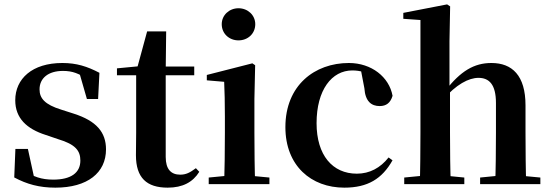

<svg xmlns="http://www.w3.org/2000/svg" viewBox="-20 -839 2511 875"><path d="M232.3 16.2C378.7 16.2 463.1 -51.5 463.1 -158.3C463.1 -236.2 419.5 -288 315.9 -321.1L259.8 -339.1C183.5 -362.6 160.2 -391.5 160.2 -431.8C160.2 -482.7 200 -515.8 266.8 -515.8C311.2 -515.8 339.7 -503.8 380 -477V-507.8L337.6 -521.5L376.1 -387.7H427.1L433.1 -507.2C377 -536.5 328.7 -551.9 264.2 -551.9C126.4 -551.9 49.5 -480 49.5 -382C49.5 -300.5 101.7 -251.5 188.7 -223.9L244.5 -204.9C325.1 -180.9 346.2 -151.4 346.2 -107.2C346.2 -51.4 303.2 -20.4 222.8 -20.4C168.7 -20.4 132.1 -33.6 89.6 -62V-26L137.6 -20.6L107.1 -160.4H50.2L44.9 -30.3C102.2 0.3 158.9 16.2 232.3 16.2Z M668.4 -496.1H865.2V-535.7H668.4ZM744.1 16.2C812.8 16.2 859 -9 888.2 -56L872.7 -72.5C845.7 -52.4 827.9 -43 801.3 -43C759.9 -43 735.2 -67.1 735.2 -123.8V-519.3L737.3 -695.8H650.5L604.1 -525.2L622.7 -538L513 -527.5V-496.1H600.5V-234.7C600.5 -195.3 599.5 -169 599.5 -131.7C599.5 -28.7 648.4 16.2 744.1 16.2Z M931.2 0H1207.8V-29.9L1099.8 -40.2H1037.8L931.2 -29.9ZM1001.6 0H1143.1C1140.4 -50.2 1139.4 -165.6 1139.4 -234.8V-387.9L1142.8 -541.7L1130.1 -550.4L922.5 -497.4V-472.9L1001.6 -466.2C1003.6 -418.1 1004.9 -374.5 1004.9 -308V-234.8C1004.9 -165.6 1003.6 -50.2 1001.6 0ZM1066.8 -655C1109.1 -655 1143.3 -685.2 1143.3 -728.8C1143.3 -770.2 1109.1 -801.4 1066.8 -801.4C1024.9 -801.4 990.5 -770.2 990.5 -728.8C990.5 -685.2 1024.9 -655 1066.8 -655Z M1549.1 16.2C1656.1 16.2 1721.4 -24.3 1768.8 -108.4L1750.9 -121.4C1713.4 -73.9 1664.7 -47.5 1606.2 -47.5C1495.4 -47.5 1422.7 -131.7 1422.7 -277.6C1422.7 -429.2 1492 -518 1585.6 -518C1621 -518 1652.3 -508.7 1690.7 -486.3L1622.8 -530.1L1640.6 -436.8C1644.7 -376.1 1673.2 -355.6 1710.4 -355.6C1740.3 -355.6 1759.6 -370.4 1769 -402.4C1753.5 -488.1 1673 -551.9 1570 -551.9C1413.7 -551.9 1280.6 -449.7 1280.6 -259.7C1280.6 -82.8 1398.9 16.2 1549.1 16.2Z M1822.2 0H2096V-29.9L1991.6 -40.2H1927.8L1822.2 -29.9ZM1893.1 0H2034.6C2031.8 -50.2 2030.8 -165.6 2030.8 -234.8V-429.3L2028.4 -442.8V-650.9L2031.4 -810L2017.6 -819L1818 -780.3V-753.3L1896.1 -747.8V-234.8C1896.1 -165.6 1895.1 -50.2 1893.1 0ZM2168 0H2442.6V-29.9L2334.2 -40.2H2271.9L2168 -29.9ZM2236.5 0H2378.2C2375.9 -50.2 2374.9 -162.8 2374.9 -234.8V-358.8C2374.9 -495.1 2314 -551.9 2219.5 -551.9C2140.3 -551.9 2079.1 -514.9 2010.3 -426.7H1969.3L1998.2 -384.1C2059.1 -454.5 2116.1 -484.2 2160.5 -484.2C2209.1 -484.2 2240.2 -454.1 2240.2 -369.8V-234.8C2240.2 -162.8 2239.2 -50.2 2236.5 0Z"/></svg>

Font: Source Han Serif CN VF
Style: Regular
Weight: 250
Designer: Ryoko NISHIZUKA 西塚涼子 (kana & ideographs); Frank Grießhammer (Latin, Greek & Cyrillic); Wenlong ZHANG 张文龙 (bopomofo); San
Foundry: Adobe
Version: Version 2.002;hotconv 1.1.0;makeotfexe 2.6.0